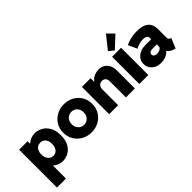

<svg xmlns="http://www.w3.org/2000/svg" viewBox="-4 -1617 2627 2627"><g transform="rotate(-45 1309.0 -303.5)"><path d="M45.9 205.1V-527.3H210V-479.5H232.4L208 -420.9V-103.5L246.1 -43.9H219.7V205.1ZM362.3 7.8Q295.4 7.8 242.2 -30.3Q189 -68.4 157.7 -131.6Q126.5 -194.8 126 -269.5Q126.5 -341.8 155.8 -402.3Q185.1 -462.9 236.8 -499.5Q288.6 -536.1 356.4 -536.1Q414.6 -536.1 468.8 -506.1Q522.9 -476.1 557.1 -415Q591.3 -354 589.8 -261.7Q590.8 -191.4 571 -140.4Q551.3 -89.4 517.8 -56.6Q484.4 -23.9 443.6 -8.1Q402.8 7.8 362.3 7.8ZM320.3 -135.7Q350.6 -136.2 373.5 -151.9Q396.5 -167.5 409.4 -196.5Q422.4 -225.6 421.9 -265.6Q422.4 -305.7 408.9 -334Q395.5 -362.3 371.6 -377.2Q347.7 -392.1 316.4 -391.6Q286.6 -392.1 263.7 -377.2Q240.7 -362.3 227.5 -334Q214.4 -305.7 213.9 -265.6Q214.4 -225.6 228 -196.5Q241.7 -167.5 265.6 -151.9Q289.6 -136.2 320.3 -135.7Z M917 7.8Q840.3 7.8 776.6 -26.9Q712.9 -61.5 674.8 -122.8Q636.7 -184.1 636.7 -263.7Q636.7 -343.8 674.8 -405Q712.9 -466.3 776.6 -500.7Q840.3 -535.2 917 -535.2Q995.1 -535.2 1058.6 -500.7Q1122.1 -466.3 1159.7 -405Q1197.3 -343.8 1197.3 -263.7Q1197.3 -184.1 1159.7 -122.8Q1122.1 -61.5 1058.6 -26.9Q995.1 7.8 917 7.8ZM917 -138.7Q949.7 -138.7 976.1 -154.5Q1002.4 -170.4 1017.8 -198.5Q1033.2 -226.6 1033.2 -263.7Q1033.2 -299.3 1018.6 -327.6Q1003.9 -356 978 -372.3Q952.1 -388.7 918 -388.7Q884.8 -388.7 858.2 -372.8Q831.5 -356.9 816.2 -328.6Q800.8 -300.3 800.8 -263.7Q800.8 -226.6 816.4 -198.5Q832 -170.4 858.4 -154.5Q884.8 -138.7 917 -138.7Z M1260.7 0V-527.3H1428.7V-457H1453.1L1407.2 -397.5Q1416 -442.4 1443.4 -473.1Q1470.7 -503.9 1509.8 -519.5Q1548.8 -535.2 1592.8 -535.2Q1642.1 -535.2 1679.4 -512.2Q1716.8 -489.3 1737.8 -447Q1758.8 -404.8 1758.8 -346.7V0H1585V-308.6Q1585 -351.1 1565.4 -371.8Q1545.9 -392.6 1512.7 -392.6Q1490.7 -392.6 1473.1 -382.8Q1455.6 -373 1445.1 -354Q1434.6 -335 1434.6 -306.6V0Z M1844.7 0V-527.3H2018.6V0ZM1931.6 -561.5 1859.4 -622.1 2009.8 -811.5 2101.6 -719.7Z M2258.8 7.8Q2204.6 7.8 2164.1 -13.9Q2123.5 -35.6 2100.8 -72Q2078.1 -108.4 2078.1 -152.3Q2078.1 -200.2 2103.5 -237.8Q2128.9 -275.4 2175.3 -296.9Q2221.7 -318.4 2284.2 -318.4H2418.9V-213.9H2320.3Q2283.2 -213.9 2265.1 -202.1Q2247.1 -190.4 2247.1 -166Q2247.1 -152.3 2254.9 -142.1Q2262.7 -131.8 2276.1 -126Q2289.6 -120.1 2306.6 -120.1Q2322.8 -120.1 2344.5 -125.5Q2366.2 -130.9 2382.3 -144.3Q2398.4 -157.7 2398.4 -181.6V-250L2392.6 -269.5V-345.7Q2392.6 -359.4 2386 -369.1Q2379.4 -378.9 2368.2 -385.5Q2356.9 -392.1 2342.5 -395.3Q2328.1 -398.4 2312.5 -398.4Q2290.5 -398.4 2264.4 -393.3Q2238.3 -388.2 2213.1 -379.2Q2188 -370.1 2168.9 -358.4L2110.4 -486.3Q2129.4 -497.1 2161.1 -508.5Q2192.9 -520 2235.1 -528.1Q2277.3 -536.1 2328.1 -536.1Q2404.3 -536.1 2450 -518.3Q2495.6 -500.5 2518.6 -472.2Q2541.5 -443.8 2549.1 -410.9Q2556.6 -377.9 2556.6 -347.7V-194.3Q2556.6 -170.4 2564 -157.7Q2571.3 -145 2586.9 -139.6L2598.6 -135.7L2539.1 7.8L2518.6 2Q2470.7 -11.7 2444.1 -37.4Q2417.5 -63 2412.1 -87.9L2455.1 -57.6H2377L2428.7 -68.4Q2414.1 -38.6 2367.2 -15.4Q2320.3 7.8 2258.8 7.8Z"/></g></svg>

Font: Reddit Sans Black
Style: Regular
Weight: 900
Version: Version 1.014